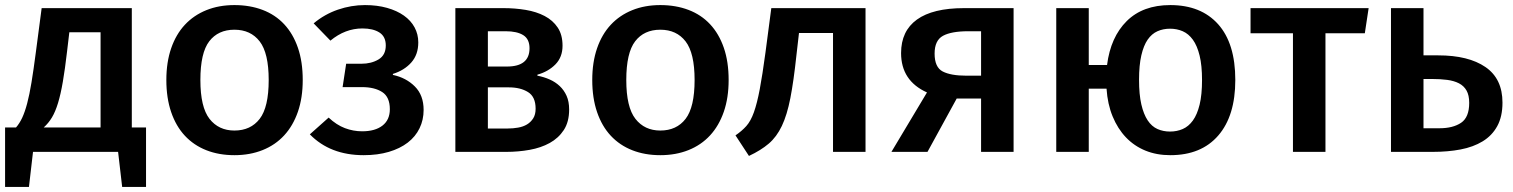

<svg xmlns="http://www.w3.org/2000/svg" viewBox="-28 -598 5956 756"><path d="M35 -96Q49 -112 59.5 -134.5Q70 -157 79 -191Q88 -225 96 -273.5Q104 -322 113 -391L136 -566H491V-96H547V138H453L437 0H102L86 138H-8V-96ZM245 -471 236 -395Q228 -326 219.5 -276.5Q211 -227 200.5 -192.5Q190 -158 176.5 -135.5Q163 -113 144 -96H368V-471Z M1164 -283Q1164 -213 1145 -158Q1126 -103 1091 -65Q1056 -27 1006 -7Q956 13 895 13Q834 13 784.5 -6.5Q735 -26 700 -63.5Q665 -101 646 -156.5Q627 -212 627 -283Q627 -353 646 -408Q665 -463 700 -500.5Q735 -538 784.5 -558Q834 -578 895 -578Q956 -578 1006 -559Q1056 -540 1091 -502.5Q1126 -465 1145 -410Q1164 -355 1164 -283ZM1030 -283Q1030 -389 994.5 -435Q959 -481 895 -481Q831 -481 796 -435.5Q761 -390 761 -283Q761 -176 797 -130Q833 -84 895 -84Q959 -84 994.5 -130Q1030 -176 1030 -283Z M1640 -165Q1640 -126 1624 -93Q1608 -60 1577.5 -36.5Q1547 -13 1503 0Q1459 13 1404 13Q1272 13 1192 -69L1266 -135Q1297 -106 1330 -93.5Q1363 -81 1398 -81Q1449 -81 1478 -103.5Q1507 -126 1507 -168Q1507 -216 1477 -235.5Q1447 -255 1397 -255H1321L1335 -347H1395Q1434 -347 1462.5 -364Q1491 -381 1491 -419Q1491 -454 1466 -470Q1441 -486 1399 -486Q1331 -486 1273 -438L1207 -506Q1250 -542 1302.5 -560Q1355 -578 1409 -578Q1457 -578 1496 -567Q1535 -556 1562.5 -536.5Q1590 -517 1604.5 -490Q1619 -463 1619 -431Q1619 -383 1591.5 -352Q1564 -321 1519 -307V-303Q1571 -292 1605.5 -257.5Q1640 -223 1640 -165Z M2081 -170Q2081 -217 2051 -235.5Q2021 -254 1976 -254H1893V-92H1971Q1992 -92 2012 -95.5Q2032 -99 2047 -108Q2062 -117 2071.5 -132Q2081 -147 2081 -170ZM2057 -408Q2057 -444 2032.5 -459.5Q2008 -475 1963 -475H1893V-336H1968Q2057 -336 2057 -408ZM2213 -167Q2213 -118 2192 -86Q2171 -54 2136.5 -35Q2102 -16 2057.5 -8Q2013 0 1966 0H1765V-566H1955Q2000 -566 2042 -559Q2084 -552 2116.5 -535Q2149 -518 2168 -489.5Q2187 -461 2187 -418Q2187 -373 2159 -344.5Q2131 -316 2088 -304V-300Q2114 -295 2136.5 -285Q2159 -275 2176 -259Q2193 -243 2203 -220.5Q2213 -198 2213 -167Z M2841 -283Q2841 -213 2822 -158Q2803 -103 2768 -65Q2733 -27 2683 -7Q2633 13 2572 13Q2511 13 2461.5 -6.5Q2412 -26 2377 -63.5Q2342 -101 2323 -156.5Q2304 -212 2304 -283Q2304 -353 2323 -408Q2342 -463 2377 -500.5Q2412 -538 2461.5 -558Q2511 -578 2572 -578Q2633 -578 2683 -559Q2733 -540 2768 -502.5Q2803 -465 2822 -410Q2841 -355 2841 -283ZM2707 -283Q2707 -389 2671.5 -435Q2636 -481 2572 -481Q2508 -481 2473 -435.5Q2438 -390 2438 -283Q2438 -176 2474 -130Q2510 -84 2572 -84Q2636 -84 2671.5 -130Q2707 -176 2707 -283Z M2868 -65Q2893 -82 2910.5 -101.5Q2928 -121 2940.5 -156Q2953 -191 2963.5 -246.5Q2974 -302 2986 -391L3009 -566H3380V0H3252V-468H3118L3108 -381Q3097 -278 3084 -211.5Q3071 -145 3050.5 -102Q3030 -59 2999 -32.5Q2968 -6 2921 16Z M3739 -210 3624 0H3482L3622 -234Q3520 -280 3520 -389Q3520 -476 3582.5 -521Q3645 -566 3768 -566H3963V0H3835V-210ZM3652 -387Q3652 -333 3684 -316.5Q3716 -300 3777 -300H3835V-475H3785Q3718 -475 3685 -457Q3652 -439 3652 -387Z M4580 13Q4526 13 4482 -5Q4438 -23 4405.5 -57Q4373 -91 4353 -139.5Q4333 -188 4329 -249H4259V0H4131V-566H4259V-342H4331Q4345 -452 4408.5 -515Q4472 -578 4580 -578Q4701 -578 4768.5 -502.5Q4836 -427 4836 -283Q4836 -142 4769 -64.5Q4702 13 4580 13ZM4579 -485Q4552 -485 4529.5 -475Q4507 -465 4491 -442Q4475 -419 4466 -380Q4457 -341 4457 -284Q4457 -226 4466 -187Q4475 -148 4491 -124Q4507 -100 4529.5 -90Q4552 -80 4579 -80Q4606 -80 4629 -90Q4652 -100 4669 -123.5Q4686 -147 4695.5 -186Q4705 -225 4705 -283Q4705 -340 4695.5 -379Q4686 -418 4669 -441.5Q4652 -465 4629 -475Q4606 -485 4579 -485Z M5191 -467V0H5063V-467H4896V-566H5361L5346 -467Z M5577 -380H5635Q5754 -380 5821 -334Q5888 -288 5888 -194Q5888 -139 5867.5 -101.5Q5847 -64 5810 -41.5Q5773 -19 5723 -9.5Q5673 0 5614 0H5449V-566H5577ZM5757 -193Q5757 -223 5746.5 -241.5Q5736 -260 5716.5 -270Q5697 -280 5670 -283.5Q5643 -287 5610 -287H5577V-93H5640Q5693 -93 5725 -114.5Q5757 -136 5757 -193Z"/></svg>

Font: Qnwhxotralxmqkhsjrfbfhwcoqn
Style: Regular
Weight: 500
Designer: Carrois Corporate & Edenspiekermann
Foundry: Carrois Corporate GbR & Edenspiekermann AG
Version: Version 2.001